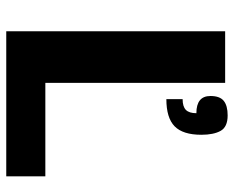

<svg xmlns="http://www.w3.org/2000/svg" viewBox="-87 -661 748 614"><g transform="rotate(90 287.0 -354.0)"><path d="M544 -125V0H80V-700H245V-125ZM349 -708Q386 -708 398.5 -685.5Q411 -663 411 -624Q411 -565 384 -538.5Q357 -512 297 -512V-564Q321 -564 331.5 -574.5Q342 -585 342 -608Q287 -608 287 -653Q287 -683 302.5 -695.5Q318 -708 349 -708Z"/></g></svg>

Font: Fivo Sans Modern
Style: Regular
Weight: 700
Designer: Alexander Slobzheninov
Foundry: Alexander Slobzheninov
Version: 1.0